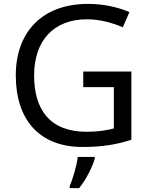

<svg xmlns="http://www.w3.org/2000/svg" viewBox="-20 -744 768 985"><path d="M407 -377V-297H564V-85C528 -76 487 -68 424 -68C232 -68 155 -186 155 -357C155 -535 255 -645 426 -645C494 -645 559 -626 610 -604L644 -682C583 -708 511 -724 431 -724C197 -724 61 -580 61 -357C61 -131 181 10 403 10C503 10 577 -2 654 -27V-377ZM466 70V61H379C374 104 353 176 338 209V221H386C422 178 457 106 466 70Z"/></svg>

Font: Noto Sans Hebrew Droid Medium
Style: Regular
Weight: 500
Designer: Monotype Design Team
Foundry: Monotype Imaging Inc.
Version: Version 1.100